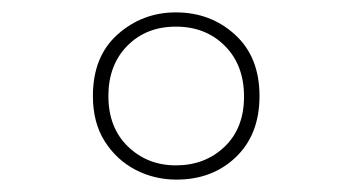

<svg xmlns="http://www.w3.org/2000/svg" viewBox="-20 -744 570 310"><path d="M265 -454Q229 -454 198.5 -470Q168 -486 149 -516Q130 -546 130 -589Q130 -653 170 -688.5Q210 -724 264 -724Q320 -724 359.5 -688Q399 -652 399 -589Q399 -527 361 -490.5Q323 -454 265 -454ZM264 -477Q311 -477 342.5 -507Q374 -537 374 -588Q374 -639 343 -670Q312 -701 264 -701Q216 -701 185.5 -670Q155 -639 155 -589Q155 -538 186.5 -507.5Q218 -477 264 -477Z"/></svg>

Font: Noto Sans Mono Condensed Thin
Style: Regular
Weight: 100
Width: 3
Designer: Monotype Design Team
Foundry: Monotype Imaging Inc.
Version: Version 2.014; ttfautohint (v1.8.4.7-5d5b)